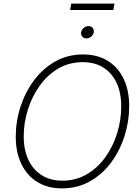

<svg xmlns="http://www.w3.org/2000/svg" viewBox="-20 -1041 777 1071"><path d="M325.7 9.8Q246.1 9.8 188.5 -25.6Q130.9 -61 99.4 -126Q67.9 -190.9 67.9 -278.8Q67.9 -363.8 94.2 -445.3Q120.6 -526.9 169.7 -592.8Q218.8 -658.7 288.1 -698Q357.4 -737.3 443.8 -737.3Q522.9 -737.3 580.8 -701.7Q638.7 -666 669.7 -601.3Q700.7 -536.6 700.7 -448.7Q700.7 -364.3 674.6 -282.2Q648.4 -200.2 599.6 -134.3Q550.8 -68.4 481.4 -29.3Q412.1 9.8 325.7 9.8ZM327.6 -33.2Q403.8 -33.2 464.6 -69.1Q525.4 -105 568.1 -164.8Q610.8 -224.6 633.5 -298.1Q656.2 -371.6 656.2 -447.3Q656.2 -523.9 630.1 -579.3Q604 -634.8 555.9 -664.6Q507.8 -694.3 442.4 -694.3Q365.7 -694.3 304.9 -658.4Q244.1 -622.6 201.2 -562.5Q158.2 -502.4 135.3 -429Q112.3 -355.5 112.3 -280.3Q112.3 -204.1 138.7 -148.7Q165 -93.3 213.4 -63.2Q261.7 -33.2 327.6 -33.2ZM461.9 -826.7Q447.8 -826.7 439 -836.9Q430.2 -847.2 432.6 -861.3Q435.1 -875.5 447 -885.5Q459 -895.5 473.6 -895.5Q488.3 -895.5 496.8 -885.5Q505.4 -875.5 502.9 -861.3Q501 -847.2 488.8 -836.9Q476.6 -826.7 461.9 -826.7ZM618.7 -1021 612.3 -985.4H371.1L377.4 -1021Z"/></svg>

Font: Inter 20pt ExtraLight
Style: Italic
Weight: 250
Italic angle: -9.3988°
Version: Version 4.001;git-66647c0bb